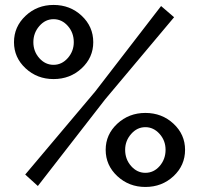

<svg xmlns="http://www.w3.org/2000/svg" viewBox="-20 -740 798 770"><path d="M36.1 -570.8Q36.1 -632.8 82.5 -676.5Q128.9 -720.2 194.8 -720.2Q261.2 -720.2 307.6 -676.8Q354 -633.3 354 -570.8Q354 -509.3 307.6 -466.1Q261.2 -422.9 194.8 -422.9Q128.9 -422.9 82.5 -466.1Q36.1 -509.3 36.1 -570.8ZM81.1 -40 361.8 -373 626 -715.8 678.2 -670.9 401.9 -341.8 131.8 5.9ZM275.9 -570.8Q275.9 -608.9 252 -636Q228 -663.1 194.8 -663.1Q161.6 -663.1 137.7 -635.5Q113.8 -607.9 113.8 -570.8Q113.8 -533.7 137.7 -506.8Q161.6 -480 194.8 -480Q228 -480 252 -507.3Q275.9 -534.7 275.9 -570.8ZM403.8 -139.2Q403.8 -200.7 450.4 -243.9Q497.1 -287.1 563 -287.1Q629.4 -287.1 675.8 -243.9Q722.2 -200.7 722.2 -139.2Q722.2 -76.7 675.8 -33.4Q629.4 9.8 563 9.8Q497.1 9.8 450.4 -33.7Q403.8 -77.1 403.8 -139.2ZM644 -139.2Q644 -176.3 619.9 -203.1Q595.7 -230 563 -230Q529.8 -230 505.9 -202.6Q481.9 -175.3 481.9 -139.2Q481.9 -101.1 505.9 -74Q529.8 -46.9 563 -46.9Q596.7 -46.9 620.4 -74.2Q644 -101.6 644 -139.2Z"/></svg>

Font: Rawline SemiBold
Style: Regular
Weight: 600
Designer: Matt McInerney, Pablo Impallari, Rodrigo Fuenzalida
Foundry: Matt McInerney, Pablo Impallari, Rodrigo Fuenzalida
Version: Version 4.020;PS 004.020;hotconv 1.0.88;makeotf.lib2.5.64775